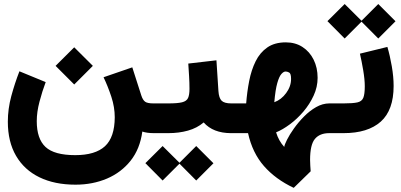

<svg xmlns="http://www.w3.org/2000/svg" viewBox="-20 -656 1978 946"><path d="M253.9 -331.5 345.7 -422.9 437.5 -331.5 345.7 -239.7ZM545.4 -78.1Q545.4 -127.9 528.6 -179.2Q511.7 -230.5 490.2 -275.4L631.8 -324.2L676.3 -185.5Q683.6 -163.1 695.1 -154.8Q706.5 -146.5 736.3 -146.5H755.9V0H738.3Q704.1 0 681.2 -7.8Q669.9 77.1 623.8 135.5Q577.6 193.8 507.1 223.9Q436.5 253.9 352.1 253.9Q249 253.9 174.3 217.5Q99.6 181.2 59.1 111.8Q18.6 42.5 18.6 -56.6Q18.6 -119.1 35.6 -182.4Q52.7 -245.6 75.7 -304.7L205.1 -251.5Q188 -206.1 174.6 -155Q161.1 -104 161.1 -59.1Q161.1 27.8 204.3 68.1Q247.6 108.4 350.6 108.4Q449.2 108.4 497.1 64.5Q544.9 20.5 545.4 -78.1Z M1130.4 0H1118.7Q1030.3 0 983.4 -52.7Q950.7 -24.9 906.2 -12.5Q861.8 0 809.1 0H736.3V-146.5H810.1Q855.5 -146.5 877.4 -152.1Q899.4 -157.7 906.5 -173.1Q913.6 -188.5 913.6 -218.3Q913.6 -248.5 911.6 -281Q909.7 -313.5 907.7 -342.8L1046.4 -358.9L1056.2 -207.5Q1058.6 -172.9 1072 -159.7Q1085.4 -146.5 1119.6 -146.5H1130.4ZM696.3 147.9 781.2 63.5 864.3 146 946.8 63.5 1031.7 148.4 946.8 233.4 864.3 150.4 781.2 233.4Z M1427.2 269.5Q1337.4 227.1 1280.5 162.1Q1223.6 97.2 1202.1 0H1110.8V-146.5H1192.9Q1197.3 -203.6 1207.8 -257.3Q1218.3 -311 1239.5 -354Q1260.7 -397 1296.9 -422.1Q1333 -447.3 1388.2 -447.3Q1435.5 -447.3 1470.7 -424.3Q1505.9 -401.4 1525.4 -361.8Q1544.9 -322.3 1544.9 -272.5Q1544.9 -227.5 1525.4 -185.1Q1505.9 -142.6 1474.9 -106.2Q1443.8 -69.8 1408.2 -43.5Q1372.6 -17.1 1340.3 -3.9Q1353 37.6 1380.4 67.9Q1381.8 57.1 1394.3 32.2Q1406.7 7.3 1428.2 -22.9Q1449.7 -53.2 1477.5 -81.5Q1505.4 -109.9 1537.4 -128.2Q1569.3 -146.5 1603 -146.5H1619.6V0H1602.1Q1555.2 0 1531.5 28.6Q1507.8 57.1 1507.8 131.8Q1507.8 145.5 1508.8 159.9Q1509.8 174.3 1510.7 188ZM1331.5 -152.3Q1366.2 -165 1390.1 -197.8Q1414.1 -230.5 1414.1 -267.1Q1414.1 -293.9 1404.5 -298.8Q1395 -303.7 1387.2 -303.7Q1377.4 -303.7 1366.5 -291.5Q1355.5 -279.3 1346.2 -246.8Q1336.9 -214.4 1331.5 -152.3Z M1888.7 -424.8Q1901.4 -381.8 1910.4 -329.6Q1919.4 -277.3 1919.4 -232.4Q1919.4 -113.3 1856 -56.6Q1792.5 0 1672.9 0H1600.1V-146.5H1672.9Q1718.3 -146.5 1740.5 -151.4Q1762.7 -156.2 1770 -174.1Q1777.3 -191.9 1777.3 -231Q1777.3 -264.2 1769.5 -310.3Q1761.7 -356.4 1753.4 -391.6ZM1593.3 -551.8 1678.2 -636.2 1761.2 -553.7 1843.8 -636.2 1928.7 -551.3 1843.8 -466.3 1761.2 -549.3 1678.2 -466.3Z"/></svg>

Font: Vazir Black FD-WOL-UI
Style: Black-FD-WOL-UI
Weight: 900
Designer: Saber Rastikerdar
Foundry: Saber Rastikerdar
Version: Version 30.0.0